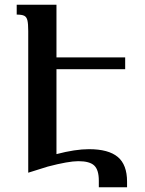

<svg xmlns="http://www.w3.org/2000/svg" viewBox="-20 -734 615 816"><path d="M520 38V62H400V34Q400 -12 380.5 -30.5Q361 -49 313 -49Q271 -49 183 -26L100 0V-602Q100 -633 96.5 -647.5Q93 -662 83 -667Q73 -672 51 -672V-714H220V-490H512V-440H220V-79Q300 -100 358 -100Q441 -100 480.5 -67Q520 -34 520 38Z"/></svg>

Font: Noto Serif Armenian Medium
Style: Regular
Weight: 500
Designer: Monotype Design team
Foundry: Monotype Imaging Inc.
Version: Version 1.000